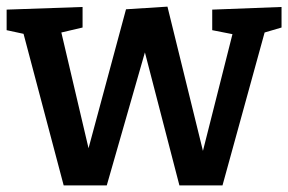

<svg xmlns="http://www.w3.org/2000/svg" viewBox="-24 -557 869 579"><path d="M616 -528 825 -536V-474L774 -459L647 2H517L413 -399L298 2H168L47 -455L-4 -466V-528L225 -536V-474L161 -459L243 -110L356 -529L481 -537L588 -102L677 -454L616 -466Z"/></svg>

Font: Bitter Pro SemiBold
Style: Regular
Weight: 600
Designer: Sol Matas, and Bitter project Authors
Foundry: Sol Matas
Version: Version 1.010